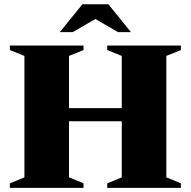

<svg xmlns="http://www.w3.org/2000/svg" viewBox="-20 -904 918 924"><path d="M312 -50.5 382 -22V0H27.5V-21.5L97.5 -50.5V-635L27.5 -663V-685H382V-663L312 -635ZM780.5 -50.5 850.5 -22V0H496V-21.5L566 -50.5V-635L496 -663V-685H850.5V-663L780.5 -635ZM198 -320.5V-383.5H680V-320.5ZM418.5 -824.5H459.5L330 -749.5H268L376.5 -883.5H501.5L610 -749.5H548Z"/></svg>

Font: Newsreader 36pt ExtraBold
Style: Regular
Weight: 800
Designer: Hugues Gentile
Foundry: Production Type
Version: Version 1.003